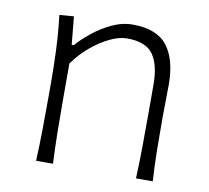

<svg xmlns="http://www.w3.org/2000/svg" viewBox="-64 -591 720 661"><g transform="rotate(10 296.0 -260.0)"><path d="M102.5 0Q105 -57.1 105.7 -110.1Q106.4 -163.1 106.4 -226.1V-277.3Q106.4 -332.5 103.8 -391.6Q101.1 -450.7 94.2 -508.3L144.5 -512.2L153.8 -414.6H161.1Q180.2 -436.5 210.2 -460.9Q240.2 -485.4 276.4 -502.4Q312.5 -519.5 349.1 -519.5Q433.6 -519.5 470.2 -472.4Q506.8 -425.3 506.8 -336.9Q506.8 -304.2 506.1 -275.9Q505.4 -247.6 505.4 -226.1Q505.4 -163.1 506.1 -110.1Q506.8 -57.1 510.3 0H451.7Q454.1 -57.1 454.6 -109.9Q455.1 -162.6 455.1 -224.6V-326.2Q455.1 -397 429.7 -433.1Q404.3 -469.2 337.9 -469.2Q311 -469.2 278.1 -453.4Q245.1 -437.5 213.1 -410.6Q181.2 -383.8 157.2 -349.6V-224.6Q157.2 -162.6 158 -109.9Q158.7 -57.1 161.6 0Z"/></g></svg>

Font: Pinar-FD Light
Style: Regular
Weight: 300
Designer: Amin Abedi
Version: Version 2.000